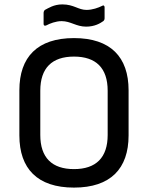

<svg xmlns="http://www.w3.org/2000/svg" viewBox="-20 -840 672 872"><path d="M371 -719C410 -719 435 -734 449 -744C453 -747 455 -752 455 -757V-807C455 -814 450 -818 443 -813C427 -805 400 -795 373 -795C335 -795 316 -820 263 -820C224 -820 200 -803 184 -795C180 -792 178 -786 178 -781V-731C178 -724 183 -721 191 -725C206 -733 233 -744 260 -744C301 -744 326 -719 371 -719ZM316 12C482 12 564 -74 564 -225V-430C564 -581 482 -667 316 -667C150 -667 68 -581 68 -430V-225C68 -74 150 12 316 12ZM316 -72C216 -72 163 -124 163 -227V-428C163 -531 216 -583 316 -583C416 -583 469 -531 469 -428V-227C469 -124 416 -72 316 -72Z"/></svg>

Font: Sofia Sans Cond SemiBold
Style: Regular
Weight: 600
Width: 3
Designer: Botio Nikoltchev, Ani Petrova
Foundry: lettersoup
Version: Version 4.100